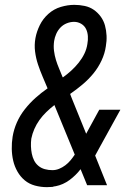

<svg xmlns="http://www.w3.org/2000/svg" viewBox="-20 -763 540 791"><path d="M173 8Q148 8 124 1.5Q100 -5 82 -20Q64 -35 52 -56Q40 -77 34.5 -100.5Q29 -124 28.5 -149.5Q28 -175 32 -200Q37 -230 49.5 -258.5Q62 -287 82 -312.5Q102 -338 126 -359.5Q150 -381 176 -399Q166 -423 155.5 -447.5Q145 -472 136.5 -497.5Q128 -523 124.5 -550.5Q121 -578 126 -606Q131 -633 144 -659.5Q157 -686 179.5 -706Q202 -726 230.5 -734.5Q259 -743 286 -743Q308 -743 329 -738.5Q350 -734 366.5 -722.5Q383 -711 395 -694.5Q407 -678 412.5 -658Q418 -638 419 -616Q420 -594 416 -572Q412 -543 398.5 -514Q385 -485 365 -460.5Q345 -436 320 -415Q295 -394 269 -376Q271 -370 273 -365Q275 -360 277 -355L335 -212L389 -311H476L390 -155Q386 -147 381 -138.5Q376 -130 372 -122L421 0H339L312 -66Q292 -40 266 -21Q240 -2 210 4L203 5L196 7Q190 7 184.5 7.5Q179 8 173 8ZM239 -444Q257 -457 273.5 -472Q290 -487 304 -504.5Q318 -522 327.5 -541.5Q337 -561 340 -582Q343 -598 342 -614Q341 -630 334.5 -643.5Q328 -657 314.5 -665Q301 -673 285 -673Q270 -673 255 -667Q240 -661 229 -649.5Q218 -638 211.5 -623Q205 -608 203 -594Q200 -573 202.5 -553.5Q205 -534 210.5 -516Q216 -498 223.5 -480.5Q231 -463 238 -445H239ZM196 -62Q210 -62 223.5 -67.5Q237 -73 249 -82Q261 -91 270.5 -102.5Q280 -114 288 -126L205 -328Q205 -329 205 -329.5Q205 -330 204 -330Q187 -317 171 -301.5Q155 -286 142.5 -268.5Q130 -251 121.5 -231.5Q113 -212 109 -192Q107 -176 107.5 -160.5Q108 -145 111 -130Q114 -115 120.5 -102Q127 -89 138.5 -79.5Q150 -70 165 -66Q180 -62 196 -62Z"/></svg>

Font: Iosevka SS18
Style: Italic
Weight: 400
Italic angle: -9°
Monospace: yes
Designer: Belleve Invis
Foundry: Belleve Invis
Version: Version 25.1.1; ttfautohint (v1.8.4)